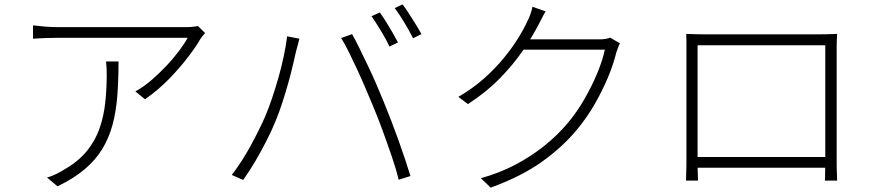

<svg xmlns="http://www.w3.org/2000/svg" viewBox="-20 -826 4000 878"><path d="M918 -675Q913 -670 907.5 -663Q902 -656 897 -649Q880 -618 843 -569Q806 -520 755.5 -467.5Q705 -415 643 -372L599 -408Q636 -428 672.5 -459.5Q709 -491 741.5 -525.5Q774 -560 799 -593.5Q824 -627 838 -653Q822 -653 783.5 -653Q745 -653 693.5 -653Q642 -653 583.5 -653Q525 -653 467.5 -653Q410 -653 361.5 -653Q313 -653 280.5 -653Q248 -653 240 -653Q213 -653 185 -652Q157 -651 131 -649V-710Q155 -707 184 -704.5Q213 -702 240 -702Q248 -702 281 -702Q314 -702 363 -702Q412 -702 470 -702Q528 -702 586 -702Q644 -702 696 -702Q748 -702 784.5 -702Q821 -702 835 -702Q842 -702 851.5 -702.5Q861 -703 870.5 -704.5Q880 -706 885 -707ZM522 -545Q522 -460 516.5 -388Q511 -316 494.5 -255Q478 -194 447 -143.5Q416 -93 366 -51Q316 -9 243 26L195 -14Q214 -19 236.5 -30Q259 -41 276 -52Q340 -89 378.5 -137Q417 -185 436 -241Q455 -297 461.5 -358.5Q468 -420 468 -483Q468 -498 467.5 -513Q467 -528 465 -545Z M1717 -769Q1730 -751 1745 -727Q1760 -703 1774.5 -678Q1789 -653 1800 -632L1761 -613Q1747 -644 1723 -683.5Q1699 -723 1679 -752ZM1821 -806Q1835 -787 1851 -762.5Q1867 -738 1882 -713.5Q1897 -689 1907 -670L1869 -651Q1852 -685 1829 -723Q1806 -761 1785 -789ZM1193 -294Q1209 -332 1224.5 -378Q1240 -424 1254 -473.5Q1268 -523 1278 -571Q1288 -619 1293 -660L1349 -649Q1347 -640 1344.5 -631Q1342 -622 1339.5 -612Q1337 -602 1334 -592Q1329 -571 1320.5 -533.5Q1312 -496 1299.5 -451Q1287 -406 1272 -359.5Q1257 -313 1240 -272Q1222 -228 1198.5 -182Q1175 -136 1148.5 -90.5Q1122 -45 1092 -3L1040 -26Q1088 -89 1127.5 -162Q1167 -235 1193 -294ZM1685 -343Q1669 -381 1651 -423.5Q1633 -466 1613.5 -508Q1594 -550 1575.5 -587.5Q1557 -625 1540 -652L1590 -670Q1605 -644 1622.5 -608Q1640 -572 1660 -530.5Q1680 -489 1699 -445.5Q1718 -402 1735 -360Q1751 -321 1768.5 -275.5Q1786 -230 1802.5 -184Q1819 -138 1833 -96Q1847 -54 1857 -21L1803 -4Q1792 -51 1772 -109.5Q1752 -168 1729.5 -229.5Q1707 -291 1685 -343Z M2815 -628Q2810 -619 2805.5 -606Q2801 -593 2798 -585Q2785 -531 2759.5 -470.5Q2734 -410 2699 -349Q2664 -288 2619 -234Q2553 -154 2458.5 -86.5Q2364 -19 2224 32L2179 -11Q2265 -35 2337 -73Q2409 -111 2469.5 -159.5Q2530 -208 2576 -263Q2618 -313 2652 -372Q2686 -431 2710.5 -489.5Q2735 -548 2746 -599H2356L2379 -646Q2391 -646 2425.5 -646Q2460 -646 2505.5 -646Q2551 -646 2596.5 -646Q2642 -646 2675.5 -646Q2709 -646 2718 -646Q2736 -646 2749 -648Q2762 -650 2770 -654ZM2475 -774Q2466 -759 2457 -741Q2448 -723 2441 -710Q2414 -658 2371.5 -595.5Q2329 -533 2267.5 -469.5Q2206 -406 2120 -350L2076 -383Q2140 -420 2192 -466Q2244 -512 2283 -559.5Q2322 -607 2349.5 -651.5Q2377 -696 2392 -730Q2398 -740 2405 -759.5Q2412 -779 2415 -795Z M3118 -671Q3147 -670 3164 -669.5Q3181 -669 3198 -669Q3206 -669 3237.5 -669Q3269 -669 3314 -669Q3359 -669 3412 -669Q3465 -669 3517 -669Q3569 -669 3613.5 -669Q3658 -669 3688 -669Q3718 -669 3726 -669Q3741 -669 3764.5 -669.5Q3788 -670 3808 -671Q3807 -655 3806.5 -638Q3806 -621 3806 -605Q3806 -596 3806 -566.5Q3806 -537 3806 -494.5Q3806 -452 3806 -402Q3806 -352 3806 -302.5Q3806 -253 3806 -211.5Q3806 -170 3806 -142.5Q3806 -115 3806 -110Q3806 -100 3806 -84Q3806 -68 3806.5 -50.5Q3807 -33 3807.5 -19.5Q3808 -6 3808 0H3752Q3753 -7 3753 -23Q3753 -39 3753.5 -58.5Q3754 -78 3754 -94Q3754 -99 3754 -130Q3754 -161 3754 -208.5Q3754 -256 3754 -311Q3754 -366 3754 -420.5Q3754 -475 3754 -520Q3754 -565 3754 -592Q3754 -619 3754 -619H3170Q3170 -619 3170 -592Q3170 -565 3170 -520.5Q3170 -476 3170 -422Q3170 -368 3170 -313Q3170 -258 3170 -211Q3170 -164 3170 -132.5Q3170 -101 3170 -94Q3170 -85 3170 -71.5Q3170 -58 3170.5 -44.5Q3171 -31 3171.5 -18.5Q3172 -6 3172 0H3117Q3117 -6 3117.5 -20Q3118 -34 3118.5 -51Q3119 -68 3119 -83.5Q3119 -99 3119 -110Q3119 -116 3119 -144.5Q3119 -173 3119 -216Q3119 -259 3119 -309Q3119 -359 3119 -408.5Q3119 -458 3119 -500.5Q3119 -543 3119 -571Q3119 -599 3119 -605Q3119 -620 3119 -637.5Q3119 -655 3118 -671ZM3776 -108V-59H3148V-108Z"/></svg>

Font: Noto Sans SC Thin Light
Style: Regular
Weight: 300
Version: Version 2.004-H2;hotconv 1.0.118;makeotfexe 2.5.65603